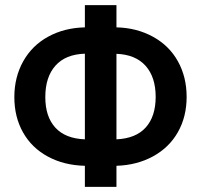

<svg xmlns="http://www.w3.org/2000/svg" viewBox="-20 -731 782 751"><path d="M435.5 -624V-710.9H312V-624Q231.4 -622.1 168.5 -587.6Q105.5 -553.2 70.8 -491.2Q36.1 -429.2 36.1 -351.1Q36.1 -273.4 70.1 -213.1Q104 -152.8 167 -118.7Q230 -84.5 312 -82.5V0H435.5V-82.5Q515.6 -85 578.6 -119.4Q641.6 -153.8 675.8 -214.1Q710 -274.4 710 -352.1Q710 -429.7 676 -491Q642.1 -552.2 578.6 -587.2Q515.1 -622.1 435.5 -624ZM157.2 -351.1Q157.2 -429.7 196.8 -474.1Q236.3 -518.6 312 -521V-186Q235.4 -189 196.3 -231.9Q157.2 -274.9 157.2 -351.1ZM588.9 -352.1Q588.9 -275.9 550.3 -232.7Q511.7 -189.5 435.5 -186V-520.5Q510.3 -517.6 549.6 -473.4Q588.9 -429.2 588.9 -352.1Z"/></svg>

Font: FAU Chimera Medium
Style: Regular
Weight: 500
Version: Version 1.002;hotconv 1.0.117;makeotfexe 2.5.65602